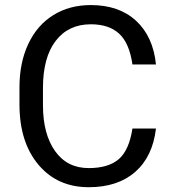

<svg xmlns="http://www.w3.org/2000/svg" viewBox="-20 -741 691 770"><path d="M605.5 -225.6Q592.3 -112.8 522.2 -51.5Q452.1 9.8 335.9 9.8Q210 9.8 134 -80.6Q58.1 -170.9 58.1 -322.3V-390.6Q58.1 -489.7 93.5 -564.9Q128.9 -640.1 193.8 -680.4Q258.8 -720.7 344.2 -720.7Q457.5 -720.7 525.9 -657.5Q594.2 -594.2 605.5 -482.4H511.2Q499 -567.4 458.3 -605.5Q417.5 -643.6 344.2 -643.6Q254.4 -643.6 203.4 -577.1Q152.3 -510.7 152.3 -388.2V-319.3Q152.3 -203.6 200.7 -135.3Q249 -66.9 335.9 -66.9Q414.1 -66.9 455.8 -102.3Q497.6 -137.7 511.2 -225.6Z"/></svg>

Font: Roboto
Style: Regular
Weight: 400
Designer: Google
Version: Version 2.134; 2016; ttfautohint (v1.6)